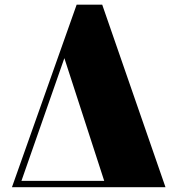

<svg xmlns="http://www.w3.org/2000/svg" viewBox="-20 -784 743 804"><path d="M30 0 301 -764.5H408L673 0H425L249.5 -540.5L60.5 0ZM48.5 0V-26.5H565V0Z"/></svg>

Font: Bodoni Moda 9pt Black
Style: Regular
Weight: 900
Designer: Owen Earl
Foundry: indestructible type
Version: Version 2.005